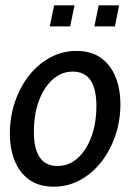

<svg xmlns="http://www.w3.org/2000/svg" viewBox="-20 -690 504 720"><path d="M181.5 10Q126 10 89.5 -16.2Q53 -42.5 35 -87.5Q17 -132.5 17 -188.5Q17 -251 35.8 -307Q54.5 -363 88.5 -406.2Q122.5 -449.5 168 -474.2Q213.5 -499 266.5 -499Q322.5 -499 359 -472.5Q395.5 -446 413.5 -400.8Q431.5 -355.5 431.5 -299Q431.5 -237 412.5 -181.2Q393.5 -125.5 359.8 -82.5Q326 -39.5 280.5 -14.8Q235 10 181.5 10ZM195.5 -67.5Q238.5 -67.5 271.5 -97.2Q304.5 -127 323 -178Q341.5 -229 341.5 -292.5Q341.5 -421.5 253 -421.5Q210 -421.5 177 -391.5Q144 -361.5 125.5 -310.8Q107 -260 107 -196.5Q107 -67.5 195.5 -67.5ZM166.5 -591 183 -670H259.5L243 -591ZM334 -591 350 -670H426.5L411 -591Z"/></svg>

Font: Cabin Condensed
Style: Italic
Weight: 400
Width: 3
Italic angle: -10°
Designer: Pablo Impallari
Foundry: Pablo Impallari. http://www.impallari.com Igino Marini. http://www.ikern.com
Version: Version 3.001; ttfautohint (v1.8.3)